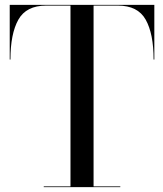

<svg xmlns="http://www.w3.org/2000/svg" viewBox="-20 -770 670 790"><path d="M160 -3H270V-747H170Q88 -747 55.5 -689Q23 -631 23 -525H20V-750H615V-525H612Q612 -631 579.5 -689Q547 -747 465 -747H365V-3H475V0H160Z"/></svg>

Font: Bodoni* 72
Style: Regular
Weight: 400
Version: Version 1.003